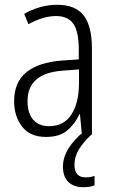

<svg xmlns="http://www.w3.org/2000/svg" viewBox="-20 -562 475 802"><path d="M219 -542Q295 -542 329.5 -497.5Q364 -453 364 -359V0H322L314 -85H312Q293 -44 261 -17Q229 10 172 10Q106 10 72.5 -33Q39 -76 39 -139Q39 -219 90.5 -260.5Q142 -302 238 -309L309 -314V-355Q309 -431 286 -463Q263 -495 214 -495Q161 -495 99 -461L81 -504Q112 -522 147 -532Q182 -542 219 -542ZM244 -267Q95 -257 95 -140Q95 -88 119 -61.5Q143 -35 185 -35Q247 -35 278.5 -84Q310 -133 310 -216V-272ZM291 126Q291 179 338 179Q349 179 359 177Q369 175 375 173V212Q366 216 354.5 218Q343 220 329 220Q288 220 265.5 198Q243 176 243 134Q243 95 266.5 57.5Q290 20 329 -11L362 0Q327 33 309 63Q291 93 291 126Z"/></svg>

Font: Noto Sans Gurmukhi Condensed Light
Style: Regular
Weight: 300
Width: 3
Designer: Jelle Bosma - Monotype Design Team
Foundry: Monotype Imaging Inc.
Version: Version 2.004; ttfautohint (v1.8.4.7-5d5b)